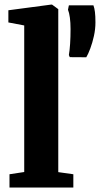

<svg xmlns="http://www.w3.org/2000/svg" viewBox="-20 -840 448 860"><path d="M88.5 -69.5V-726L17.5 -739.5V-794L209.5 -819.5H213L241 -799V-69L308.5 -59.5V0H22.5V-59.5ZM366.5 -583.5 292.5 -584 288.5 -593.5Q292 -613 294 -643.2Q296 -673.5 296 -710Q296 -738.5 293 -760.8Q290 -783 284.5 -796.5L288.5 -816H398.5Q403 -804 405.2 -786.5Q407.5 -769 407.5 -739.5Q407.5 -710 400.8 -679.2Q394 -648.5 384.5 -623Q375 -597.5 366.5 -583.5Z"/></svg>

Font: Merriweather 28pt ExtraBold
Style: Regular
Weight: 800
Version: Version 2.100